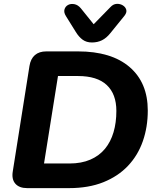

<svg xmlns="http://www.w3.org/2000/svg" viewBox="-20 -970 814 990"><path d="M120 0Q79 0 59 -23Q39 -46 46 -87L132 -630Q138 -667 160 -686Q182 -705 219 -705H382Q554 -705 648 -624.5Q742 -544 742 -400Q742 -315 716.5 -242Q691 -169 640 -115Q589 -61 513 -30.5Q437 0 336 0ZM207 -127H338Q400 -127 446 -147Q492 -167 521.5 -203Q551 -239 565.5 -288.5Q580 -338 580 -398Q580 -485 530.5 -531.5Q481 -578 382 -578H279ZM454 -751Q426 -751 406.5 -765Q387 -779 371 -805L320 -887Q308 -906 312.5 -921.5Q317 -937 331 -944.5Q345 -952 363.5 -948.5Q382 -945 397 -927L463 -845L550 -934Q564 -949 581.5 -950Q599 -951 613 -942.5Q627 -934 631 -920Q635 -906 622 -889L549 -799Q529 -774 506 -762.5Q483 -751 454 -751Z"/></svg>

Font: Nunito ExtraLight ExtraBold
Style: Italic
Weight: 800
Italic angle: -9°
Version: Version 3.602